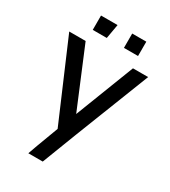

<svg xmlns="http://www.w3.org/2000/svg" viewBox="-208 -766 941 1065"><g transform="rotate(30 262.5 -233.5)"><path d="M202.1 56.2 223.1 0 8.8 -500H113.8L271 -123L417 -500H514.2Q485.4 -426.3 428.5 -281.2Q371.6 -136.2 326.7 -21.2Q281.7 93.8 242.2 198.2H149.9Q166 151.4 202.1 56.2ZM207 -573.2H117.2V-665H223.1ZM407.2 -573.2H316.9V-665H407.2Z"/></g></svg>

Font: Perun
Style: Regular
Weight: 400
Version: Version 1.0000